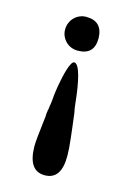

<svg xmlns="http://www.w3.org/2000/svg" viewBox="-95 -396 460 677"><g transform="rotate(15 135.5 -57.0)"><path d="M73.7 -283.7Q73.7 -296.9 78.4 -308.1Q83 -319.3 91.3 -327.9Q99.6 -336.4 110.8 -341.3Q122.1 -346.2 134.8 -346.2Q194.8 -346.2 195.8 -283.7Q195.8 -223.1 135.3 -223.1Q122.6 -223.1 111.3 -227.8Q100.1 -232.4 91.8 -240.7Q83.5 -249 78.6 -260Q73.7 -271 73.7 -283.7ZM75.7 142.1Q75.7 128.4 78.1 105.5Q80.6 82.5 83.5 57.1Q84.5 50.8 85 44.4Q85.4 38.1 86.4 31.7Q86.4 30.8 86.7 29.3Q86.9 27.8 86.9 26.9Q86.9 25.9 86.7 23.9Q86.4 22 86.9 19.5Q86.9 19 87.2 18.6Q87.4 18.1 87.4 17.1Q87.4 13.7 88.4 11.7V7.3Q89.8 5.4 89.8 2.4L90.3 0V-2.4Q90.3 -2.9 90.6 -3.2Q90.8 -3.4 90.8 -4.4Q90.8 -5.9 91.1 -6.8Q91.3 -7.8 91.3 -9.3Q91.3 -12.2 92.3 -14.2V-13.7Q93.8 -23.9 94.5 -31Q95.2 -38.1 95.2 -40Q95.2 -43.9 96.7 -55.9Q98.1 -67.9 100.8 -83.5Q103.5 -99.1 107.2 -116Q110.8 -132.8 115.2 -147.2Q119.6 -161.6 124.8 -170.9Q129.9 -180.2 135.3 -180.2Q142.1 -180.2 148.4 -169.7Q154.8 -159.2 159.9 -140.4Q165 -121.6 169.2 -96.2Q173.3 -70.8 176.3 -40.5Q176.8 -35.2 178.2 -25.4Q179.7 -15.6 182.1 -3.9V-1.5Q182.1 0 182.4 0.2Q182.6 0.5 182.6 1Q182.6 4.9 183.1 5.4Q185.5 22.5 187.7 42Q189.9 61.5 192.1 80.3Q194.3 99.1 195.6 115.7Q196.8 132.3 196.8 143.6Q197.8 231.4 136.7 231.4Q76.7 231.4 75.7 142.1Z"/></g></svg>

Font: XB Khoramshahr
Style: Bold
Weight: 700
Designer: Behnam
Foundry: Irmug
Version: Version 8.005 2009